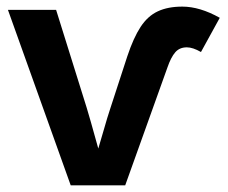

<svg xmlns="http://www.w3.org/2000/svg" viewBox="-20 -558 686 578"><path d="M356.9 0H192.9L3.9 -528.3H148.9L241.2 -232.9Q245.1 -220.7 253.7 -190.2Q262.2 -159.7 275.9 -110.8Q285.2 -141.1 293.7 -171.4Q302.2 -201.7 312 -231.4L363.3 -388.7Q381.8 -444.3 403.3 -477.1Q424.8 -509.8 455.1 -523.9Q485.4 -538.1 528.8 -538.1Q581.5 -538.1 641.6 -504.4L585 -401.4Q560.5 -415.5 542.5 -415.5Q520.5 -415.5 507.6 -400.6Q494.6 -385.7 483.9 -354.5Z"/></svg>

Font: Arimo
Style: Bold
Weight: 700
Designer: Steve Matteson
Foundry: Monotype Imaging Inc.
Version: Version 1.33